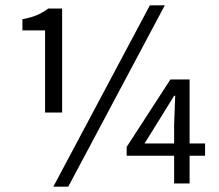

<svg xmlns="http://www.w3.org/2000/svg" viewBox="-20 -688 821 720"><path d="M149 -266V-574H64V-616Q97 -622 119 -631.5Q141 -641 161 -656H213V-266ZM180 12 542 -668H598L236 12ZM633 0V-104H455V-137L619 -390H691V-150H749V-104H691V0ZM522 -150H633V-220L637 -329H633L583 -248Z"/></svg>

Font: Processing Sans Pro
Style: Regular
Weight: 400
Designer: Paul D. Hunt
Foundry: Adobe Systems Incorporated
Version: Version 2.020;PS 2.000;hotconv 1.0.86;makeotf.lib2.5.63406